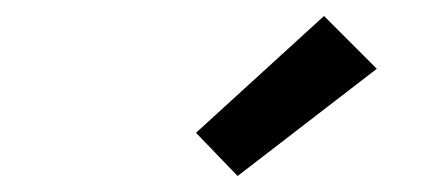

<svg xmlns="http://www.w3.org/2000/svg" viewBox="-20 -803 540 240"><path d="M277 -583 225 -637 385 -783 451 -717Z"/></svg>

Font: Iosevka Slab Extrabold Oblique
Style: Regular
Weight: 800
Italic angle: -9°
Monospace: yes
Designer: Belleve Invis
Foundry: Belleve Invis
Version: Version 11.1.1; ttfautohint (v1.8.3)